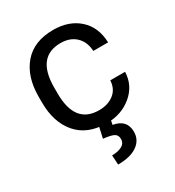

<svg xmlns="http://www.w3.org/2000/svg" viewBox="-182 -647 893 977"><g transform="rotate(-30 265.0 -158.5)"><path d="M279.3 -66.9Q331.1 -66.9 366 -93.5Q400.9 -120.1 403.8 -170.4H490.7Q487.8 -91.3 427.2 -40.8Q366.7 9.8 280.3 9.8Q167 9.8 106.7 -60.1Q46.4 -129.9 46.4 -247.1V-281.2Q46.4 -398.4 106.4 -468.3Q166.5 -538.1 279.8 -538.1Q372.1 -538.1 429.9 -486.1Q487.8 -434.1 490.7 -343.3H403.8Q400.9 -398.4 367.2 -429.9Q333.5 -461.4 278.8 -461.4Q138.2 -461.4 138.2 -281.2V-247.1Q138.2 -66.9 279.3 -66.9ZM237.3 2.9H306.2L300.3 31.7Q377.4 44.4 377.4 116.2Q377.4 164.1 337.4 192.4Q297.4 220.7 224.1 220.7L220.7 165Q255.9 165 278.8 152.8Q301.8 140.6 301.8 114.7Q301.8 91.3 283.9 82Q266.1 72.8 222.7 68.4Z"/></g></svg>

Font: Bert Sans Medium
Style: Regular
Weight: 500
Designer: Christian Robertson, Adam Twardoch, & Cristiano Sobral
Foundry: Google
Version: Version 12.135;January 10, 2020;FontCreator 12.0.0.2547 64-b